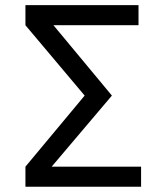

<svg xmlns="http://www.w3.org/2000/svg" viewBox="-20 -713 626 733"><path d="M77.1 0V-76.7L303.2 -348.1L77.1 -616.7V-693.4H508.8V-616.7H184.1L407.2 -348.1L177.2 -76.7H518.6V0Z"/></svg>

Font: Cascadia Mono NF SemiLight
Style: Regular
Weight: 350
Monospace: yes
Designer: Aaron Bell
Foundry: Saja Typeworks
Version: Version 2404.023; ttfautohint (v1.8.4)